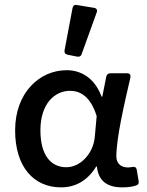

<svg xmlns="http://www.w3.org/2000/svg" viewBox="-20 -770 611 800"><path d="M282.2 -736.3 249 -560.5C247.1 -549.8 252 -543.9 261.7 -542L300.8 -534.2C309.6 -532.2 317.4 -535.2 320.3 -544.9L382.8 -717.8C386.7 -728.5 382.8 -735.4 372.1 -737.3L300.8 -749C291 -751 284.2 -747.1 282.2 -736.3ZM43 -226.6C43 -75.2 120.1 10.7 234.4 10.7C294.9 10.7 344.7 -17.6 380.9 -76.2H383.8C389.6 -14.6 428.7 10.7 489.3 10.7C513.7 10.7 532.2 7.8 546.9 2.9C556.6 0 559.6 -6.8 557.6 -15.6L549.8 -62.5C547.9 -73.2 541 -76.2 531.2 -74.2C525.4 -73.2 518.6 -72.3 512.7 -72.3C486.3 -72.3 464.8 -86.9 464.8 -118.2C464.8 -194.3 497.1 -334 523.4 -447.3C525.4 -458 520.5 -464.8 509.8 -464.8H440.4C431.6 -464.8 424.8 -460 422.9 -451.2L406.2 -367.2H403.3C374 -446.3 316.4 -477.5 257.8 -477.5C144.5 -477.5 43 -383.8 43 -226.6ZM375 -200.2C369.1 -129.9 314.5 -73.2 256.8 -73.2C189.5 -73.2 148.4 -126 148.4 -227.5C148.4 -338.9 209 -391.6 271.5 -391.6C314.5 -391.6 357.4 -368.2 382.8 -286.1Z"/></svg>

Font: Ed Sans Neue Medium
Style: Regular
Weight: 500
Designer: Stephen Hutchings
Version: Version 1.004;PS 001.004;hotconv 1.0.88;makeotf.lib2.5.64775